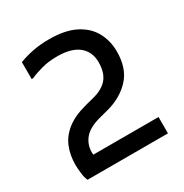

<svg xmlns="http://www.w3.org/2000/svg" viewBox="-169 -864 954 997"><g transform="rotate(-30 308.0 -366.0)"><path d="M71 0Q62 -18 58.5 -48.5Q55 -79 55 -98Q55 -155 74 -202.5Q93 -250 137 -285Q181 -320 257 -340L304 -352Q366 -367 396 -402Q426 -437 426 -500Q426 -563 382.5 -598.5Q339 -634 253 -634Q203 -634 162 -623Q121 -612 90 -598H81V-699Q111 -712 158.5 -722Q206 -732 261 -732Q358 -732 418.5 -701Q479 -670 507.5 -617.5Q536 -565 536 -501Q536 -400 482 -342Q428 -284 341 -261L295 -249Q222 -231 191.5 -195.5Q161 -160 161 -111Q161 -103 162 -98H553V0Z"/></g></svg>

Font: Kufam Medium
Style: Regular
Weight: 500
Designer: Wael Morcos, Artur Schmal
Foundry: Original Type
Version: Version 1.300; ttfautohint (v1.8.3)